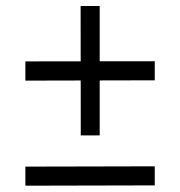

<svg xmlns="http://www.w3.org/2000/svg" viewBox="-20 -668 586 624"><path d="M483 -127.5V-65.5L62.5 -64.5V-126.5ZM483 -469V-407L62.5 -406V-468.5ZM304 -228H242.5L242 -648.5H304Z"/></svg>

Font: Public Sans Light
Style: Regular
Weight: 300
Designer: The Public Sans Project Authors: Dan O. Williams and USWDS (Libre Franklin designed by Pablo Impallari and Rodrigo Fuenz
Version: Version 1.007